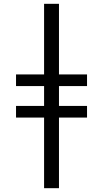

<svg xmlns="http://www.w3.org/2000/svg" viewBox="-20 -843 540 1006"><path d="M211 143V-227H64V-288H211V-392H64V-453H211V-823H289V-453H436V-392H289V-288H436V-227H289V143Z"/></svg>

Font: Huly
Style: Regular
Weight: 400
Designer: Belleve Invis
Foundry: Belleve Invis
Version: Version 33.2.5; ttfautohint (v1.8.4)